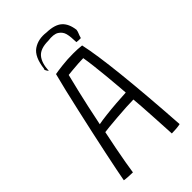

<svg xmlns="http://www.w3.org/2000/svg" viewBox="-255 -930 1022 1022"><g transform="rotate(-45 256.0 -419.0)"><path d="M107.5 7.5Q91.5 7.5 72.8 6.2Q54 5 43.5 3Q47.5 -20 56.8 -66Q66 -112 78.8 -172.5Q91.5 -233 106.2 -300Q121 -367 135.8 -433Q150.5 -499 164 -555.8Q177.5 -612.5 188 -652Q205.5 -655.5 245.8 -660.2Q286 -665 330 -665Q345.5 -665 362.8 -664.2Q380 -663.5 394 -661.5Q413.5 -574 431.2 -407Q449 -240 465 1.5Q452.5 4.5 434.2 6Q416 7.5 400.5 7.5Q399.5 -10.5 397.5 -47.8Q395.5 -85 393 -128.2Q390.5 -171.5 388 -209.2Q385.5 -247 383.5 -265Q363.5 -265 328.8 -263Q294 -261 256.5 -258Q219 -255 190.5 -252.2Q162 -249.5 155 -248Q144.5 -199 135 -149.8Q125.5 -100.5 118.2 -59.2Q111 -18 107.5 7.5ZM164 -298.5Q186.5 -303 225 -307.5Q263.5 -312 305.2 -315.2Q347 -318.5 381 -320Q379.5 -338.5 376.5 -375.8Q373.5 -413 369.2 -457.2Q365 -501.5 360 -542.5Q355 -583.5 350.5 -609.5Q337 -609.5 312.5 -608Q288 -606.5 265 -604.2Q242 -602 232.5 -601Q226.5 -578 207.2 -497Q188 -416 164 -298.5ZM173 -691Q165.5 -700 162.2 -707.8Q159 -715.5 163 -717Q172.5 -797.5 212.5 -824.8Q252.5 -852 308.5 -844.5Q369 -843 397.2 -818Q425.5 -793 432 -741.5Q430.5 -730 425.2 -718.2Q420 -706.5 417 -694Q408 -693.5 401 -694Q394 -694.5 385 -695.5Q384.5 -714.5 383 -731.5Q381.5 -748.5 378 -762Q371.5 -785.5 350.2 -799Q329 -812.5 284 -806.5Q225 -806.5 200.2 -777.5Q175.5 -748.5 173 -691Z"/></g></svg>

Font: Grandstander ExtraLight
Style: Regular
Weight: 200
Designer: Tyler Finck
Foundry: Etcetera Type Co
Version: Version 1.200; ttfautohint (v1.8.3)